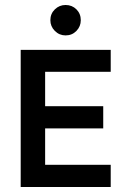

<svg xmlns="http://www.w3.org/2000/svg" viewBox="-20 -750 507 770"><path d="M63 0ZM424 0V-89H161V-235H394V-324H161V-462H424V-550H63V0ZM182 -669Q182 -695 200 -712.5Q218 -730 243 -730Q269 -730 286.5 -712.5Q304 -695 304 -669Q304 -644 286.5 -626Q269 -608 243 -608Q218 -608 200 -626Q182 -644 182 -669Z"/></svg>

Font: Cambay Devanagari
Style: Regular
Weight: 700
Designer: Pooja Saxena
Foundry: Pooja Saxena
Version: Version 1.095;PS 001.095;hotconv 1.0.70;makeotf.lib2.5.58329